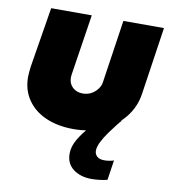

<svg xmlns="http://www.w3.org/2000/svg" viewBox="-83 -589 784 885"><g transform="rotate(10 309.0 -146.5)"><path d="M613 -518 566 -202Q557 -140 518 -91Q479 -42 418.5 -14.5Q358 13 283 13Q209 13 153 -11.5Q97 -36 66 -81.5Q35 -127 35 -188Q35 -199 36.5 -212.5Q38 -226 39 -236L85 -518H275L232 -239Q231 -235 230.5 -228Q230 -221 230 -218Q230 -191 248.5 -173.5Q267 -156 296 -156Q319 -156 336.5 -166Q354 -176 365.5 -191.5Q377 -207 379 -223L423 -518ZM405 225Q353 225 319 199.5Q285 174 285 127Q285 94 304.5 60.5Q324 27 351.5 -3Q379 -33 404.5 -55.5Q430 -78 442 -89L495 -63Q489 -57 474.5 -38.5Q460 -20 443 3.5Q426 27 414 51Q402 75 402 93Q402 109 413.5 119.5Q425 130 447 130Q471 130 492 123L478 216Q464 220 442.5 222.5Q421 225 405 225Z"/></g></svg>

Font: MuseoModerno Thin Black
Style: Italic
Weight: 900
Italic angle: -9°
Version: Version 1.003